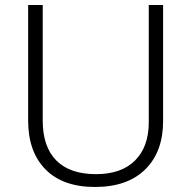

<svg xmlns="http://www.w3.org/2000/svg" viewBox="-20 -734 762 764"><path d="M629 -714V-252Q629 -130 558 -60Q487 10 358 10Q230 10 161 -60Q92 -130 92 -254V-714H150V-254Q150 -150 204 -95.5Q258 -41 362 -41Q463 -41 517.5 -95.5Q572 -150 572 -248V-714Z"/></svg>

Font: BC Sans Light
Style: Regular
Weight: 300
Designer: Monotype Design Team
Foundry: Monotype Imaging Inc.
Version: Version 2.000;GOOG;noto-source:20170915:90ef993387c0